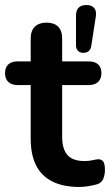

<svg xmlns="http://www.w3.org/2000/svg" viewBox="-27 -733 437 763"><path d="M289 10Q224 10 180.5 -12Q137 -34 116 -76.5Q95 -119 95 -182V-395H43Q19 -395 6 -407.5Q-7 -420 -7 -442Q-7 -465 6 -477Q19 -489 43 -489H95V-580Q95 -611 111.5 -627Q128 -643 158 -643Q188 -643 204 -627Q220 -611 220 -580V-489H326Q350 -489 363 -477Q376 -465 376 -442Q376 -420 363 -407.5Q350 -395 326 -395H220V-189Q220 -141 241 -117Q262 -93 309 -93Q326 -93 339 -96Q352 -99 362 -100Q374 -101 382 -92.5Q390 -84 390 -58Q390 -38 383.5 -22.5Q377 -7 360 -1Q347 3 326 6.5Q305 10 289 10ZM304 -523Q291 -523 283 -531Q275 -539 275 -554V-671Q275 -713 317 -713Q337 -713 347 -701.5Q357 -690 354 -669L336 -552Q334 -538 326 -530.5Q318 -523 304 -523Z"/></svg>

Font: Nunito ExtraLight
Style: Regular
Weight: 200
Designer: Vernon Adams
Foundry: Vernon Adams
Version: Version 3.602